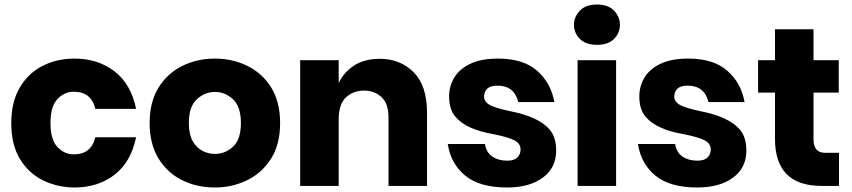

<svg xmlns="http://www.w3.org/2000/svg" viewBox="-20 -825 3780 852"><path d="M311 7Q237 7 172.5 -24Q108 -55 69 -118.5Q30 -182 30 -279Q30 -372 67.5 -436Q105 -500 168.5 -532.5Q232 -565 311 -565Q414 -565 487.5 -509Q561 -453 584 -342H403Q385 -418 307 -418Q266 -418 235 -385.5Q204 -353 204 -279Q204 -205 235 -172.5Q266 -140 307 -140Q385 -140 403 -216H584Q561 -105 487.5 -49Q414 7 311 7Z M934 7Q852 7 786 -26.5Q720 -60 682 -124Q644 -188 644 -279Q644 -372 683 -435.5Q722 -499 788 -532Q854 -565 934 -565Q1011 -565 1077 -533Q1143 -501 1183 -437.5Q1223 -374 1223 -279Q1223 -184 1182.5 -120.5Q1142 -57 1076 -25Q1010 7 934 7ZM934 -142Q979 -142 1014 -174Q1049 -206 1049 -279Q1049 -352 1014 -384.5Q979 -417 934 -417Q889 -417 853.5 -384.5Q818 -352 818 -279Q818 -230 834.5 -200Q851 -170 877.5 -156Q904 -142 934 -142Z M1875 0H1704V-304Q1704 -366 1672.5 -394.5Q1641 -423 1596 -423Q1548 -423 1515.5 -393Q1483 -363 1483 -296V0H1312V-558H1483V-456Q1505 -504 1551 -534Q1597 -564 1666 -564Q1756 -564 1815.5 -504.5Q1875 -445 1875 -324Z M2231 7Q2108 7 2044 -46Q1980 -99 1967 -186H2132Q2138 -148 2165 -130Q2192 -112 2231 -112Q2262 -112 2276 -126.5Q2290 -141 2290 -161Q2290 -188 2263.5 -202Q2237 -216 2173 -229Q2048 -250 2001 -307Q1973 -339 1973 -397Q1973 -443 1996 -481Q2019 -519 2067 -542Q2115 -565 2191 -565Q2302 -565 2363.5 -511Q2425 -457 2440 -372H2280Q2262 -445 2187 -445Q2130 -445 2128 -397Q2128 -373 2154 -359Q2180 -345 2242 -332Q2371 -307 2419 -250Q2448 -216 2448 -157Q2448 -80 2388.5 -36.5Q2329 7 2231 7Z M2629 -626Q2579 -626 2553 -652.5Q2527 -679 2527 -715Q2527 -750 2553 -777.5Q2579 -805 2629 -805Q2679 -805 2705 -777.5Q2731 -750 2731 -715Q2731 -679 2705 -652.5Q2679 -626 2629 -626ZM2714 0H2543V-558H2714Z M3075 7Q2952 7 2888 -46Q2824 -99 2811 -186H2976Q2982 -148 3009 -130Q3036 -112 3075 -112Q3106 -112 3120 -126.5Q3134 -141 3134 -161Q3134 -188 3107.5 -202Q3081 -216 3017 -229Q2892 -250 2845 -307Q2817 -339 2817 -397Q2817 -443 2840 -481Q2863 -519 2911 -542Q2959 -565 3035 -565Q3146 -565 3207.5 -511Q3269 -457 3284 -372H3124Q3106 -445 3031 -445Q2974 -445 2972 -397Q2972 -373 2998 -359Q3024 -345 3086 -332Q3215 -307 3263 -250Q3292 -216 3292 -157Q3292 -80 3232.5 -36.5Q3173 7 3075 7Z M3703 0H3626Q3419 0 3419 -209V-414H3344V-558H3419V-695H3590V-558H3702V-414H3590V-206Q3590 -147 3641 -147H3703Z"/></svg>

Font: Ulagadi Sans
Style: Bold
Weight: 700
Designer: Ninad Kale (Devanagari), Jonny Pinhorn (Latin)
Foundry: Indian Type Foundry
Version: Version 3.01;March 29, 2020;FontCreator 12.0.0.2522 64-bit; 